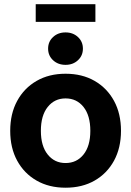

<svg xmlns="http://www.w3.org/2000/svg" viewBox="-20 -876 621 908"><path d="M290 11.7Q211.9 11.7 153.1 -22Q94.2 -55.7 61.3 -116Q28.3 -176.3 28.3 -257.3Q28.3 -338.4 61.3 -398.9Q94.2 -459.5 153.1 -493.4Q211.9 -527.3 290 -527.3Q368.7 -527.3 427.5 -493.4Q486.3 -459.5 519.3 -398.9Q552.2 -338.4 552.2 -257.3Q552.2 -176.8 519.3 -116.2Q486.3 -55.7 427.5 -22Q368.7 11.7 290 11.7ZM290 -105Q342.8 -105 375 -145.3Q407.2 -185.5 407.2 -257.3Q407.2 -329.6 375 -370.1Q342.8 -410.6 290 -410.6Q237.8 -410.6 205.6 -370.1Q173.3 -329.6 173.3 -257.3Q173.3 -185.5 205.6 -145.3Q237.8 -105 290 -105ZM431.2 -856V-772.5H148.9V-856ZM290 -569.3Q254.4 -569.3 231 -591.1Q207.5 -612.8 207.5 -646Q207.5 -679.2 231 -700.9Q254.4 -722.7 290 -722.7Q325.2 -722.7 348.6 -700.9Q372.1 -679.2 372.1 -646Q372.1 -612.8 348.6 -591.1Q325.2 -569.3 290 -569.3Z"/></svg>

Font: Inter Display
Style: Bold
Weight: 700
Designer: Rasmus Andersson
Foundry: rsms
Version: Version 4.001;git-9221beed3